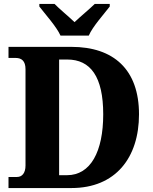

<svg xmlns="http://www.w3.org/2000/svg" viewBox="-20 -951 774 971"><path d="M286 -771H429C448 -816 506 -880 535 -918V-931H459C436 -908 385 -866 357 -839C329 -866 278 -908 256 -931H179V-918C208 -880 266 -816 286 -771ZM23 0H341C565 0 683 -154 683 -373C683 -600 554 -714 341 -714H23V-658H59C89 -658 109 -643 109 -601V-114C109 -76 92 -56 66 -56H23ZM319 -65H279V-650H320C438 -650 502 -563 502 -373C502 -184 438 -65 319 -65Z"/></svg>

Font: Noto Serif Devanagari SemiCondensed ExtraBold
Style: Regular
Weight: 800
Width: 4
Designer: Universal Thirst, Indian Type Foundry and the Monotype Design Team
Foundry: Monotype Imaging Inc.
Version: Version 2.004